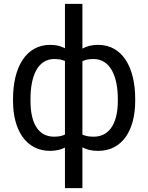

<svg xmlns="http://www.w3.org/2000/svg" viewBox="-20 -770 767 993"><path d="M47.4 -247.6C47.4 -96.2 115.2 10.3 239.3 10.3C255.9 10.3 271 8.3 284.7 4.9C295.9 2 306.6 -2 315.9 -6.8V203.1H406.2V-8.3C416.5 -2.4 428.2 2 441.4 5.4C455.6 8.8 470.7 10.3 487.8 10.3C612.3 10.3 679.2 -96.2 679.2 -247.6V-257.8C679.2 -423.3 612.3 -538.1 486.8 -538.1C470.7 -538.1 455.6 -536.1 441.4 -532.7C428.2 -529.3 416.5 -524.4 406.2 -518.6V-750H315.9V-520.5C306.6 -525.4 295.9 -529.3 284.7 -532.7C271 -536.1 256.3 -538.1 240.2 -538.1C114.7 -538.1 47.4 -423.3 47.4 -257.8ZM589.4 -247.6C589.4 -143.6 552.7 -63 463.9 -63C448.2 -63 435.1 -64.5 423.8 -67.9C417.5 -69.3 411.6 -71.3 406.2 -73.7V-453.1C410.6 -455.6 416 -457.5 421.4 -459.5C432.6 -462.9 446.8 -464.8 462.9 -464.8C552.7 -464.8 589.4 -371.1 589.4 -257.8ZM137.7 -257.8C137.7 -371.1 171.9 -464.8 261.2 -464.8C277.3 -464.8 291.5 -462.9 302.7 -459.5C307.6 -458 312 -456.1 315.9 -454.6V-74.2C311 -71.8 306.2 -69.8 300.8 -68.4C289.6 -64.9 275.9 -63 260.3 -63C171.4 -63 137.7 -143.6 137.7 -247.6Z"/></svg>

Font: Bert Sans
Style: Regular
Weight: 400
Designer: Christian Robertson (Google), Cristiano Sobral
Foundry: Google, Cristiano Sobral
Version: Version 3.101